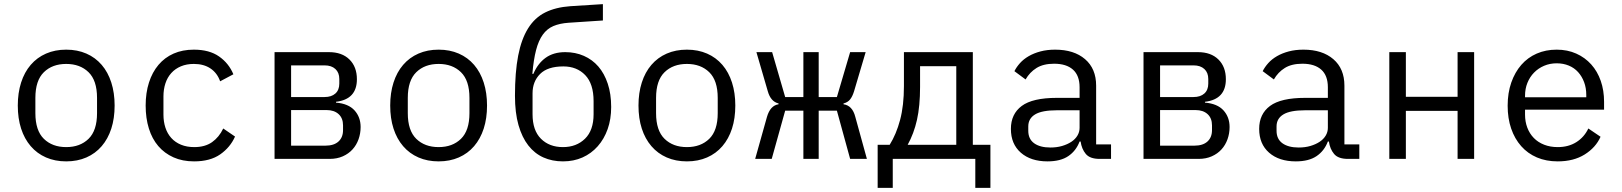

<svg xmlns="http://www.w3.org/2000/svg" viewBox="-20 -768 7840 928"><path d="M300 12Q246 12 202.5 -7Q159 -26 128.5 -61.5Q98 -97 82 -146.5Q66 -196 66 -258Q66 -319 82 -369Q98 -419 128.5 -454.5Q159 -490 202.5 -509Q246 -528 300 -528Q354 -528 397.5 -509Q441 -490 471.5 -454.5Q502 -419 518 -369Q534 -319 534 -258Q534 -196 518 -146.5Q502 -97 471.5 -61.5Q441 -26 397.5 -7Q354 12 300 12ZM300 -57Q367 -57 408 -97Q449 -137 449 -221V-295Q449 -379 408 -419Q367 -459 300 -459Q233 -459 192 -419Q151 -379 151 -295V-221Q151 -137 192 -97Q233 -57 300 -57Z M918 12Q862 12 818.5 -7.5Q775 -27 745 -62Q715 -97 699.5 -147Q684 -197 684 -258Q684 -319 700 -369Q716 -419 746 -454.5Q776 -490 819 -509Q862 -528 917 -528Q992 -528 1039 -495Q1086 -462 1108 -409L1044 -375Q1030 -415 997.5 -437Q965 -459 917 -459Q882 -459 854.5 -447.5Q827 -436 808 -415Q789 -394 779.5 -365Q770 -336 770 -302V-214Q770 -180 779.5 -151Q789 -122 808 -101Q827 -80 855 -68.5Q883 -57 919 -57Q971 -57 1005 -81Q1039 -105 1059 -147L1116 -108Q1093 -56 1044.5 -22Q996 12 918 12Z M1307 -516H1570Q1633 -516 1669 -480.5Q1705 -445 1705 -385Q1705 -288 1604 -276V-272Q1664 -267 1693.5 -234.5Q1723 -202 1723 -154Q1723 -123 1713 -95Q1703 -67 1684 -46Q1665 -25 1637 -12.5Q1609 0 1573 0H1307ZM1553 -64Q1594 -64 1616 -84Q1638 -104 1638 -139V-162Q1638 -197 1616.5 -216.5Q1595 -236 1559 -236H1387V-64ZM1549 -299Q1582 -299 1601 -316Q1620 -333 1620 -364V-386Q1620 -417 1601 -434.5Q1582 -452 1549 -452H1387V-299Z M2100 12Q2046 12 2002.5 -7Q1959 -26 1928.5 -61.5Q1898 -97 1882 -146.5Q1866 -196 1866 -258Q1866 -319 1882 -369Q1898 -419 1928.5 -454.5Q1959 -490 2002.5 -509Q2046 -528 2100 -528Q2154 -528 2197.5 -509Q2241 -490 2271.5 -454.5Q2302 -419 2318 -369Q2334 -319 2334 -258Q2334 -196 2318 -146.5Q2302 -97 2271.5 -61.5Q2241 -26 2197.5 -7Q2154 12 2100 12ZM2100 -57Q2167 -57 2208 -97Q2249 -137 2249 -221V-295Q2249 -379 2208 -419Q2167 -459 2100 -459Q2033 -459 1992 -419Q1951 -379 1951 -295V-221Q1951 -137 1992 -97Q2033 -57 2100 -57Z M2701 12Q2649 12 2606.5 -7Q2564 -26 2533.5 -65Q2503 -104 2486 -163.5Q2469 -223 2469 -305Q2469 -419 2484.5 -499Q2500 -579 2532.5 -631Q2565 -683 2615.5 -708Q2666 -733 2736 -738L2894 -748V-669L2728 -658Q2685 -655 2654.5 -642Q2624 -629 2603.5 -600.5Q2583 -572 2571 -526Q2559 -480 2553 -411H2558Q2579 -461 2617 -488.5Q2655 -516 2712 -516Q2761 -516 2802 -498Q2843 -480 2872 -446.5Q2901 -413 2917.5 -363.5Q2934 -314 2934 -251Q2934 -192 2917 -144Q2900 -96 2869 -61Q2838 -26 2795.5 -7Q2753 12 2701 12ZM2701 -57Q2766 -57 2807.5 -97.5Q2849 -138 2849 -216V-279Q2849 -363 2808.5 -405Q2768 -447 2703 -447Q2627 -447 2590.5 -410.5Q2554 -374 2554 -317V-216Q2554 -138 2594.5 -97.5Q2635 -57 2701 -57Z M3300 12Q3246 12 3202.5 -7Q3159 -26 3128.5 -61.5Q3098 -97 3082 -146.5Q3066 -196 3066 -258Q3066 -319 3082 -369Q3098 -419 3128.5 -454.5Q3159 -490 3202.5 -509Q3246 -528 3300 -528Q3354 -528 3397.5 -509Q3441 -490 3471.5 -454.5Q3502 -419 3518 -369Q3534 -319 3534 -258Q3534 -196 3518 -146.5Q3502 -97 3471.5 -61.5Q3441 -26 3397.5 -7Q3354 12 3300 12ZM3300 -57Q3367 -57 3408 -97Q3449 -137 3449 -221V-295Q3449 -379 3408 -419Q3367 -459 3300 -459Q3233 -459 3192 -419Q3151 -379 3151 -295V-221Q3151 -137 3192 -97Q3233 -57 3300 -57Z M3863 -233H3775L3710 0H3630L3687 -203Q3703 -258 3743 -264V-268Q3705 -277 3691 -327L3636 -516H3712L3775 -299H3863V-516H3937V-299H4025L4089 -516H4164L4108 -327Q4100 -301 4088.5 -287Q4077 -273 4057 -268V-264Q4100 -258 4114 -203L4170 0H4089L4025 -233H3937V0H3863Z M4222 -68H4280Q4312 -119 4330.5 -188.5Q4349 -258 4349 -352V-516H4682V-68H4767V140H4694V0H4295V140H4222ZM4602 -68V-448H4427V-348Q4427 -255 4412 -188.5Q4397 -122 4367 -68Z M5295 0Q5248 0 5228 -24Q5208 -48 5203 -84H5198Q5181 -39 5143.5 -13.5Q5106 12 5043 12Q4962 12 4914 -30Q4866 -72 4866 -145Q4866 -217 4918.5 -256Q4971 -295 5088 -295H5198V-346Q5198 -403 5166 -431.5Q5134 -460 5075 -460Q5023 -460 4990 -439.5Q4957 -419 4937 -384L4883 -424Q4893 -444 4910 -463Q4927 -482 4952 -496.5Q4977 -511 5009 -519.5Q5041 -528 5080 -528Q5171 -528 5224.5 -482Q5278 -436 5278 -354V-70H5350V0ZM5057 -55Q5088 -55 5113.5 -62.5Q5139 -70 5158 -82.5Q5177 -95 5187.5 -112.5Q5198 -130 5198 -150V-235H5088Q5016 -235 4983 -215Q4950 -195 4950 -157V-136Q4950 -96 4978.5 -75.5Q5007 -55 5057 -55Z M5507 -516H5770Q5833 -516 5869 -480.5Q5905 -445 5905 -385Q5905 -288 5804 -276V-272Q5864 -267 5893.5 -234.5Q5923 -202 5923 -154Q5923 -123 5913 -95Q5903 -67 5884 -46Q5865 -25 5837 -12.5Q5809 0 5773 0H5507ZM5753 -64Q5794 -64 5816 -84Q5838 -104 5838 -139V-162Q5838 -197 5816.5 -216.5Q5795 -236 5759 -236H5587V-64ZM5749 -299Q5782 -299 5801 -316Q5820 -333 5820 -364V-386Q5820 -417 5801 -434.5Q5782 -452 5749 -452H5587V-299Z M6495 0Q6448 0 6428 -24Q6408 -48 6403 -84H6398Q6381 -39 6343.5 -13.5Q6306 12 6243 12Q6162 12 6114 -30Q6066 -72 6066 -145Q6066 -217 6118.5 -256Q6171 -295 6288 -295H6398V-346Q6398 -403 6366 -431.5Q6334 -460 6275 -460Q6223 -460 6190 -439.5Q6157 -419 6137 -384L6083 -424Q6093 -444 6110 -463Q6127 -482 6152 -496.5Q6177 -511 6209 -519.5Q6241 -528 6280 -528Q6371 -528 6424.5 -482Q6478 -436 6478 -354V-70H6550V0ZM6257 -55Q6288 -55 6313.5 -62.5Q6339 -70 6358 -82.5Q6377 -95 6387.5 -112.5Q6398 -130 6398 -150V-235H6288Q6216 -235 6183 -215Q6150 -195 6150 -157V-136Q6150 -96 6178.5 -75.5Q6207 -55 6257 -55Z M6695 -516H6775V-300H7025V-516H7105V0H7025V-232H6775V0H6695Z M7509 12Q7453 12 7408.5 -7Q7364 -26 7332.5 -61.5Q7301 -97 7284 -146.5Q7267 -196 7267 -257Q7267 -319 7284.5 -369Q7302 -419 7333 -454.5Q7364 -490 7407.5 -509Q7451 -528 7504 -528Q7556 -528 7598.5 -509Q7641 -490 7671 -456.5Q7701 -423 7717 -377Q7733 -331 7733 -276V-238H7351V-214Q7351 -180 7362 -151Q7373 -122 7393.5 -101Q7414 -80 7443.5 -68.5Q7473 -57 7509 -57Q7561 -57 7599 -81Q7637 -105 7657 -147L7716 -107Q7693 -55 7639.5 -21.5Q7586 12 7509 12ZM7504 -462Q7471 -462 7443 -450Q7415 -438 7394.5 -417Q7374 -396 7362.5 -367.5Q7351 -339 7351 -305V-298H7647V-309Q7647 -343 7636.5 -371Q7626 -399 7607.5 -419.5Q7589 -440 7562.5 -451Q7536 -462 7504 -462Z"/></svg>

Font: PlemolJP35 Console
Style: Regular
Weight: 400
Version: v2.0.3; ttfautohint (v1.8.4.7-5d5b-dirty) -l 6 -r 45 -G 200 